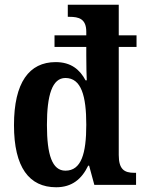

<svg xmlns="http://www.w3.org/2000/svg" viewBox="-20 -780 608 810"><path d="M217 10C284 10 325 -25 352 -81H356L378 0H554V-51H546C505 -51 481 -65 481 -126V-582H556V-631H481V-760H266V-709H273C312 -709 344 -701 344 -646V-631H210V-582H344V-546C344 -512 345 -456 346 -441H341C317 -486 280 -518 215 -518C103 -518 39 -432 39 -252C39 -74 103 10 217 10ZM256 -60C200 -60 178 -127 178 -253C178 -378 200 -451 256 -451C323 -451 344 -375 344 -254C344 -132 323 -60 256 -60Z"/></svg>

Font: Noto Serif Devanagari Condensed
Style: Bold
Weight: 700
Width: 3
Designer: Universal Thirst, Indian Type Foundry and the Monotype Design Team
Foundry: Monotype Imaging Inc.
Version: Version 2.004